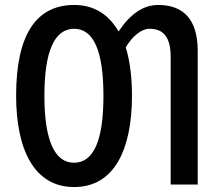

<svg xmlns="http://www.w3.org/2000/svg" viewBox="-20 -744 879 774"><path d="M512 -358C512 -431 504 -498 487 -553C514 -599 551 -628 582 -628C642 -628 668 -591 668 -514V0H777V-540C777 -669 716 -724 618 -724C558 -724 505 -688 458 -617C419 -685 360 -724 279 -724C124 -724 45 -601 45 -359C45 -145 115 10 279 10C441 10 512 -142 512 -358ZM159 -358C159 -536 199 -628 279 -628C357 -628 397 -539 397 -358C397 -176 357 -88 278 -88C200 -88 159 -179 159 -358Z"/></svg>

Font: Noto Sans Display Condensed Medium
Style: Regular
Weight: 500
Width: 3
Designer: Monotype Design Team
Foundry: Monotype Imaging Inc.
Version: Version 1.900